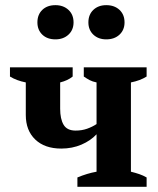

<svg xmlns="http://www.w3.org/2000/svg" viewBox="-20 -714 604 734"><path d="M18.1 -456.5H257.8V-421.4Q239.3 -406.2 210 -398.9V-298.3Q210 -259.3 223.1 -237.1Q236.3 -214.8 269 -214.8Q293 -214.8 313 -221.9Q333 -229 349.1 -239.7V-398.9Q334 -401.9 323.2 -407.5Q312.5 -413.1 300.3 -421.4V-456.5H540.5V-421.4Q515.6 -405.8 480.5 -398.9V-57.6Q498.5 -53.2 513.2 -48.1Q527.8 -43 540.5 -35.6V0H275.9V-35.6Q313.5 -51.3 349.1 -57.6V-200.7Q326.7 -176.3 291.3 -161.1Q255.9 -146 214.4 -146Q150.9 -146 114.7 -180.7Q78.6 -215.3 78.6 -274.4V-398.9Q43.5 -405.8 18.1 -421.4ZM123 -628.4Q123 -658.2 141.8 -676.3Q160.6 -694.3 191.9 -694.3Q222.2 -694.3 241.7 -676.3Q261.2 -658.2 261.2 -628.4Q261.2 -599.6 241.7 -581.5Q222.2 -563.5 191.9 -563.5Q160.6 -563.5 141.8 -581.5Q123 -599.6 123 -628.4ZM317.9 -628.4Q317.9 -658.2 336.9 -676.3Q356 -694.3 386.2 -694.3Q417.5 -694.3 436.8 -676.3Q456.1 -658.2 456.1 -628.4Q456.1 -599.6 436.8 -581.5Q417.5 -563.5 386.2 -563.5Q356 -563.5 336.9 -581.5Q317.9 -599.6 317.9 -628.4Z"/></svg>

Font: PT Astra Serif
Style: Bold
Weight: 700
Designer: A.Korolkova, I. Chaeva
Foundry: ParaType Ltd
Version: Version 1.002